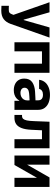

<svg xmlns="http://www.w3.org/2000/svg" viewBox="1044 -1620 776 2903"><g transform="rotate(90 1431.5 -169.0)"><path d="M68.1 196.7V83.9L92.6 85.5Q107.6 85.9 126.8 85.9Q144.5 85.9 156.1 82.9Q167.8 79.9 178.1 69.2Q188.4 58.5 196.1 37.3L205.1 15L14.3 -530.3H166.4L277.7 -139.8H283.6L395.5 -530.3H548.7L341.8 57.9Q317.8 125.5 269.9 162.4Q222 199.2 141.5 199.2Q99 199.2 68.1 196.7Z M619.9 -530.3H1081.4V0H943.2V-416.1H756.4V0H619.9Z M1436.1 -225.3 1389.3 -221.4Q1350.7 -218 1328.8 -200.2Q1306.9 -182.4 1306.9 -152.6Q1306.9 -133 1316.9 -119.1Q1326.9 -105.2 1345.1 -98Q1363.3 -90.7 1386.1 -90.7Q1418.8 -90.7 1444.2 -103.8Q1469.7 -116.9 1483.9 -139.5Q1498.2 -162.1 1498.2 -189.6L1497.1 -360.7Q1497.1 -383.3 1487.5 -399.2Q1477.9 -415.1 1458.8 -423.2Q1439.7 -431.3 1412.9 -431.3Q1376.7 -431.3 1353.6 -415.9Q1330.6 -400.5 1324.7 -372.7H1187.1Q1191.8 -419.5 1219.9 -456.9Q1248.1 -494.3 1298.1 -515.7Q1348.1 -537.1 1416.3 -537.1Q1478.2 -537.1 1528.8 -518.2Q1579.4 -499.3 1610.4 -458.9Q1641.5 -418.5 1641.5 -357.3V0H1504.3V-73.4H1500.4Q1487.3 -48.4 1465.9 -30Q1444.5 -11.5 1414.3 -0.8Q1384 9.9 1344.9 9.9Q1293.6 9.9 1254 -8.2Q1214.3 -26.4 1191.5 -62.1Q1168.7 -97.8 1168.7 -148.2Q1168.7 -231.2 1223.4 -268.7Q1278.1 -306.3 1365.7 -311.6Q1380.4 -313.1 1456.1 -316.4L1504.1 -318.3L1505 -229Q1485.2 -228.4 1436.1 -225.3Z M1718.2 -114.7H1735.6Q1761.6 -114.7 1777.3 -131.7Q1793 -148.7 1801.3 -187.9Q1809.5 -227.2 1811.9 -295.9L1821.1 -530.3H2222.5V0H2084.7V-416.1H1950.5L1942.7 -253Q1938.2 -164 1917.1 -108.5Q1895.9 -53.1 1858 -26.5Q1820.1 0 1762.5 0H1718.7Z M2663.7 -530.3H2806.9V0H2668.7V-340.3L2475.4 0H2332.3V-530.3H2469.9V-191Z"/></g></svg>

Font: Pretendard Std Variable
Style: Regular
Weight: 400
Designer: Base glyphs from Inter by Rasmus Andersson; Hangeul glyphs from Noto Sans CJK(Source Han Sans) by Jang Soo-young and Kan
Foundry: Kil Hyung-jin
Version: Version 1.309;Glyphs 3.2 (3225)